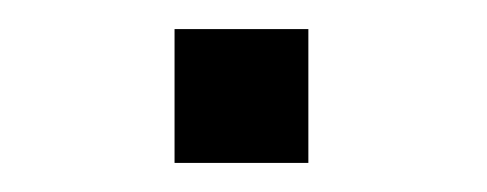

<svg xmlns="http://www.w3.org/2000/svg" viewBox="-20 -112 335 132"><path d="M100 0V-92H192V0Z"/></svg>

Font: Coval
Style: Light
Weight: 300
Foundry: Context Ltd
Version: Version 001.000